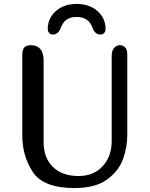

<svg xmlns="http://www.w3.org/2000/svg" viewBox="-20 -938 758 973"><path d="M378 -46Q455 -46 500.5 -96Q546 -146 546 -223V-653Q546 -682 558.5 -695.5Q571 -709 587 -709Q603 -709 614 -698Q625 -687 625 -664V-254Q625 -194 604 -133.5Q583 -73 523.5 -29Q464 15 358 15Q200 15 146.5 -66Q93 -147 93 -251V-659Q93 -686 103 -697.5Q113 -709 137 -709Q168 -709 184.5 -689.5Q201 -670 201 -632V-219Q201 -138 248 -92Q295 -46 378 -46ZM368 -918Q303 -918 262.5 -881.5Q222 -845 222 -791Q222 -779 229 -771Q236 -763 249 -763Q261 -763 270.5 -770.5Q280 -778 285 -790Q298 -826 318 -839Q338 -852 368 -852Q398 -852 418.5 -839Q439 -826 452 -790Q457 -778 466.5 -770.5Q476 -763 488 -763Q501 -763 508 -771Q515 -779 515 -791Q515 -845 474.5 -881.5Q434 -918 368 -918Z"/></svg>

Font: Marmelad for Arash.Academy
Style: Regular
Weight: 400
Designer: Manvel Shmavonyan
Foundry: Cyreal
Version: Version 1.110;Glyphs 3.2 (3202)